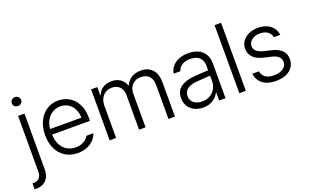

<svg xmlns="http://www.w3.org/2000/svg" viewBox="-118 -1195 3016 1875"><g transform="rotate(-20 1390.5 -257.5)"><path d="M138.7 -530.3V48.8Q138.7 119.1 100.6 159.2Q62.5 199.2 -5.9 199.2H-20.5V136.7H-6.8Q30.8 136.7 51.5 113.5Q72.3 90.3 72.3 48.8V-530.3ZM56.6 -667Q56.6 -686 71 -700Q85.4 -713.9 105.5 -713.9Q125.5 -713.9 139.9 -700Q154.3 -686 154.3 -667Q154.3 -647.9 139.9 -634.5Q125.5 -621.1 105.5 -621.1Q85.4 -621.1 71 -634.5Q56.6 -647.9 56.6 -667Z M255.9 -261.7Q255.9 -341.3 285.4 -404.3Q314.9 -467.3 368.2 -502.7Q421.4 -538.1 489.3 -538.1Q549.3 -538.1 601.1 -509.3Q652.8 -480.5 684.3 -421.4Q715.8 -362.3 715.8 -276.4V-245.1H322.3Q323.7 -185.5 345.7 -141.4Q367.7 -97.2 407.2 -73Q446.8 -48.8 499 -48.8Q549.3 -48.8 583.3 -69.8Q617.2 -90.8 633.8 -120.1H705.1Q693.4 -83 664.8 -53.2Q636.2 -23.4 593.8 -6.3Q551.3 10.7 499 10.7Q425.3 10.7 370.4 -23.7Q315.4 -58.1 285.6 -119.9Q255.9 -181.6 255.9 -261.7ZM647.5 -302.7Q647.5 -352.1 627.4 -392.1Q607.4 -432.1 571.5 -454.8Q535.6 -477.5 490.2 -477.5Q443.4 -477.5 406.2 -454.1Q369.1 -430.7 347.4 -390.6Q325.7 -350.6 322.8 -302.7Z M831.1 -530.3H895.5V-448.2H901.4Q917.5 -490.2 954.8 -513.7Q992.2 -537.1 1043.9 -537.1Q1097.2 -537.1 1133.3 -512.2Q1169.4 -487.3 1187.5 -441.4H1191.4Q1210 -486.3 1250.7 -511.7Q1291.5 -537.1 1348.6 -537.1Q1423.8 -537.1 1466.8 -490.2Q1509.8 -443.4 1509.8 -355.5V0H1442.4V-354.5Q1442.4 -414.6 1411.6 -445.6Q1380.9 -476.6 1328.1 -476.6Q1289.6 -476.6 1261.5 -460.2Q1233.4 -443.8 1218.8 -414.6Q1204.1 -385.3 1204.1 -347.7V0H1136.7V-360.4Q1136.7 -395 1123.3 -421.4Q1109.9 -447.8 1084.5 -462.2Q1059.1 -476.6 1024.4 -476.6Q988.8 -476.6 960 -459Q931.2 -441.4 914.8 -409.9Q898.4 -378.4 898.4 -337.9V0H831.1Z M1822.3 -305.7Q1856.4 -308.1 1898.2 -310.3Q1939.9 -312.5 1968.8 -314V-364.3Q1968.8 -418 1935.3 -448.2Q1901.9 -478.5 1839.8 -478.5Q1788.6 -478.5 1754.6 -456.8Q1720.7 -435.1 1710.9 -398.4H1641.6Q1647 -439.9 1674.1 -471.7Q1701.2 -503.4 1745.1 -520.8Q1789.1 -538.1 1843.8 -538.1Q1889.6 -538.1 1932.9 -522.2Q1976.1 -506.3 2005.6 -466.3Q2035.2 -426.3 2035.2 -358.4V0H1968.8V-82H1964.8Q1946.3 -43 1904.8 -15.6Q1863.3 11.7 1801.8 11.7Q1752.9 11.7 1713.1 -7.3Q1673.3 -26.4 1650.1 -62.5Q1627 -98.6 1627 -148.4Q1627 -224.1 1679.9 -261.2Q1732.9 -298.3 1822.3 -305.7ZM1811.5 -47.9Q1858.9 -47.9 1894.5 -68.6Q1930.2 -89.4 1949.5 -124.5Q1968.8 -159.7 1968.8 -202.1V-258.8L1832 -249Q1762.2 -244.1 1727.8 -217.8Q1693.4 -191.4 1693.4 -145.5Q1693.4 -99.6 1726.1 -73.7Q1758.8 -47.9 1811.5 -47.9Z M2246.1 0H2178.7V-707H2246.1Z M2564.5 -479.5Q2530.3 -479.5 2503.7 -467.8Q2477.1 -456.1 2462.2 -435.5Q2447.3 -415 2447.3 -389.6Q2447.3 -327.6 2542 -304.7L2623 -285.2Q2756.8 -252 2756.8 -144.5Q2756.8 -99.1 2733.2 -64Q2709.5 -28.8 2664.8 -9Q2620.1 10.7 2558.6 10.7Q2473.6 10.7 2423.1 -26.9Q2372.6 -64.5 2362.3 -134.8H2431.6Q2439.5 -91.8 2471.4 -69.8Q2503.4 -47.9 2557.6 -47.9Q2597.2 -47.9 2627 -59.3Q2656.7 -70.8 2673.1 -91.8Q2689.5 -112.8 2689.5 -140.6Q2689.5 -205.1 2597.7 -226.6L2516.6 -246.1Q2450.2 -261.2 2415 -297.6Q2379.9 -334 2379.9 -386.7Q2379.9 -430.2 2403.6 -464.6Q2427.2 -499 2470 -518.6Q2512.7 -538.1 2567.4 -538.1Q2618.7 -537.6 2658 -520.3Q2697.3 -502.9 2720.7 -471.4Q2744.1 -439.9 2750 -398.4H2683.6Q2674.8 -437 2644.5 -458.3Q2614.3 -479.5 2564.5 -479.5Z"/></g></svg>

Font: Pretendard JP Light
Style: Regular
Weight: 300
Designer: Base glyphs from Inter by Rasmus Andersson; Hangeul glyphs from Noto Sans CJK(Source Han Sans) by Jang Soo-young and Kan
Foundry: Kil Hyung-jin
Version: Version 1.309